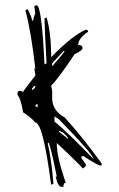

<svg xmlns="http://www.w3.org/2000/svg" viewBox="-20 -637 456 735"><path d="M120.1 -617.2Q139.6 -617.2 150.4 -390.6L158.2 -394.5Q150.4 -539.1 150.4 -566.4L158.2 -570.3Q175.8 -512.7 175.8 -418Q257.8 -502 308.6 -523.4Q317.4 -522.5 317.4 -515.6Q279.3 -490.2 279.3 -464.8Q295.9 -464.8 295.9 -453.1Q295.9 -443.4 265.6 -429.7Q206.1 -339.8 175.8 -308.6L179.7 -289.1V-261.7Q179.7 -213.9 227.5 -187.5Q291 -118.2 369.1 -11.7V-3.9H360.4Q333 -16.6 300.8 -39.1H292V-31.2L308.6 -7.8V-3.9Q308.6 2 295.9 7.8Q295.9 2.9 197.3 -89.8V-85.9Q197.3 -37.1 231.4 62.5Q222.7 62.5 222.7 78.1H214.8Q201.2 78.1 193.4 39.1H197.3Q175.8 -68.4 167 -89.8H163.1V-85.9Q175.8 -35.2 184.6 66.4L175.8 70.3Q144.5 -168 115.2 -168Q94.7 -191.4 68.4 -207Q59.6 -260.7 46.9 -273.4V-281.2Q47.9 -289.1 55.7 -289.1H59.6L68.4 -285.2Q68.4 -288.1 115.2 -347.7V-351.6L111.3 -375H115.2Q98.6 -519.5 77.1 -597.7L85.9 -601.6Q102.5 -570.3 102.5 -558.6H107.4Q107.4 -568.4 115.2 -585.9L111.3 -613.3ZM222.7 -441.4 179.7 -394.5V-382.8Q227.5 -438.5 227.5 -441.4ZM102.5 -296.9V-293Q109.4 -293 115.2 -304.7V-308.6Q109.4 -308.6 102.5 -296.9ZM115.2 -230.5 124 -226.6V-238.3Q115.2 -237.3 115.2 -230.5ZM188.5 -191.4V-171.9Q233.4 -135.7 338.9 -27.3Q335 -47.9 206.1 -179.7ZM206.1 -136.7V-132.8L240.2 -105.5V-109.4Q225.6 -129.9 206.1 -136.7Z"/></svg>

Font: Blackcraft
Style: Regular
Weight: 400
Designer: GGBotNet
Foundry: GGBotNet
Version: 1.00